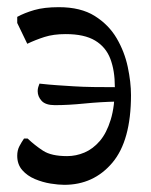

<svg xmlns="http://www.w3.org/2000/svg" viewBox="-20 -501 422 535"><path d="M159 14Q143 14 121 10.5Q99 7 77.5 -2Q56 -11 42 -27Q28 -43 28 -67Q28 -82 34 -93.5Q40 -105 47 -115H57Q77 -96 100 -81Q123 -66 167 -66Q192 -66 215.5 -76Q239 -86 258 -108Q277 -130 288.5 -167.5Q300 -205 300 -259Q300 -304 287.5 -337Q275 -370 245 -388Q215 -406 163 -406Q129 -406 104 -398Q79 -390 56 -379L28 -437V-454Q48 -465 75.5 -473Q103 -481 144 -481Q205 -481 244 -456.5Q283 -432 305 -394.5Q327 -357 336 -314.5Q345 -272 345 -236Q345 -109 293 -47.5Q241 14 159 14ZM133 -208Q107 -208 96 -220Q85 -232 85 -247Q85 -253 86.5 -258Q88 -263 90 -268Q117 -265 139.5 -263.5Q162 -262 185.5 -260.5Q209 -259 240 -258.5Q271 -258 316 -258L307 -218Q260 -217 215 -212.5Q170 -208 133 -208Z"/></svg>

Font: STIX Two Text
Style: Regular
Weight: 400
Designer: Ross Mills, John Hudson & Paul Hanslow, Tiro Typeworks Ltd; with prior portions MicroPress Inc., and Coen Hoffman.
Foundry: Tiro Typeworks Ltd
Version: Version 2.13 b171